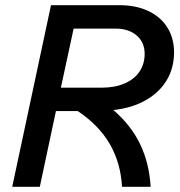

<svg xmlns="http://www.w3.org/2000/svg" viewBox="-20 -718 690 738"><path d="M176 -698H441Q503 -698 550.5 -675.5Q598 -653 623.5 -612Q649 -571 649 -517Q649 -457 621 -410Q593 -363 540.5 -333Q488 -303 416 -295Q485 -235 519.5 -162Q554 -89 559 0H449Q444 -91 402.5 -163.5Q361 -236 279 -291H195L133 0H27ZM371 -381Q421 -381 458.5 -397Q496 -413 516 -442.5Q536 -472 536 -511Q536 -555 505.5 -581.5Q475 -608 424 -608H263L214 -381Z"/></svg>

Font: Azeret Mono
Style: Italic
Weight: 400
Italic angle: -12°
Designer: Martin Vácha
Foundry: Displaay
Version: Version 1.000; Glyphs 3.0.3, build 3074